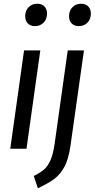

<svg xmlns="http://www.w3.org/2000/svg" viewBox="-20 -797 507 1029"><path d="M122 0H35L109 -527H196ZM115 -710Q115 -740 133.5 -758.5Q152 -777 179 -777Q204 -777 218 -762.5Q232 -748 232 -724Q232 -694 213.5 -675.5Q195 -657 168 -657Q143 -657 129 -671.5Q115 -686 115 -710ZM161 146Q196 129 216 111.5Q236 94 250.5 61.5Q265 29 273 -28L343 -527H430L358 -18Q348 54 326 95.5Q304 137 272 161Q240 185 183 212ZM350 -710Q350 -740 368.5 -758.5Q387 -777 414 -777Q439 -777 453 -762.5Q467 -748 467 -724Q467 -694 448.5 -675.5Q430 -657 403 -657Q378 -657 364 -671.5Q350 -686 350 -710Z"/></svg>

Font: Fira Sans Compressed
Style: Italic
Weight: 400
Width: 1
Italic angle: -8°
Designer: bBox Type GmbH & Carrois Corporate GbR & Edenspiekermann AG
Foundry: bBox Type GmbH & Carrois Corporate GbR & Edenspiekermann AG
Version: Version 4.301